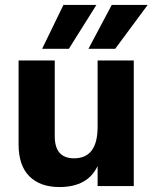

<svg xmlns="http://www.w3.org/2000/svg" viewBox="-20 -751 620 775"><path d="M445 -554H337L431 -731H576ZM369 -731 258 -554H150L236 -731ZM374 -239V-507H520V0H374V-81Q334 4 220 4Q142 4 98.5 -39.5Q55 -83 55 -168V-507H201V-201Q201 -112 279 -112Q374 -112 374 -239Z"/></svg>

Font: Hind Bold
Style: Regular
Weight: 700
Designer: Manushi Parikh, Satya Rajpurohit
Foundry: Indian Type Foundry
Version: Version 1.201;PS 1.0;hotconv 1.0.78;makeotf.lib2.5.61930; tt